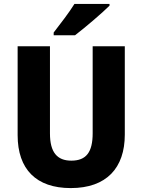

<svg xmlns="http://www.w3.org/2000/svg" viewBox="-20 -950 726 980"><path d="M539 -921V-930H360C333 -886 287 -827 254 -784V-770H363C414 -809 502 -884 539 -921ZM617 -263V-714H453V-270C453 -173 420 -130 344 -130C272 -130 235 -172 235 -269V-714H70V-260C70 -86 165 10 341 10C524 10 617 -93 617 -263Z"/></svg>

Font: Noto Sans Myanmar UI SemiCondensed ExtraBold
Style: Regular
Weight: 800
Width: 4
Designer: Monotype Design Team
Foundry: Monotype Imaging Inc.
Version: Version 2.103